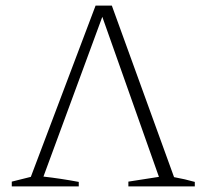

<svg xmlns="http://www.w3.org/2000/svg" viewBox="-20 -665 736 685"><path d="M22 0V-17L90 -34L321 -645H379L601 -33Q640 -26 675 -16V0H438V-17L547 -34L345 -605L135 -35Q197 -28 261 -16V0Z"/></svg>

Font: Piazzolla ExtraLight
Style: Regular
Weight: 200
Designer: Juan Pablo del Peral
Foundry: Huerta Tipografica
Version: Version 1.330